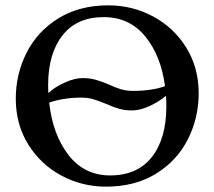

<svg xmlns="http://www.w3.org/2000/svg" viewBox="-20 -684 802 718"><path d="M723 -335Q723 -243 682.5 -163Q642 -83 563.5 -34.5Q485 14 376 14Q287 14 209.5 -27.5Q132 -69 85.5 -144Q39 -219 39 -315Q39 -407 79.5 -487Q120 -567 198.5 -615.5Q277 -664 385 -664Q475 -664 552.5 -622.5Q630 -581 676.5 -506Q723 -431 723 -335ZM160 -366Q160 -346 161 -336Q184 -358 221.5 -375Q259 -392 289 -392Q315 -392 337 -386Q359 -380 387 -368Q412 -356 433 -350Q454 -344 479 -344Q513 -344 545 -349Q577 -354 597 -362Q582 -476 523 -548Q464 -620 368 -620Q267 -620 213.5 -551.5Q160 -483 160 -366ZM602 -285Q602 -313 601 -326Q575 -304 539.5 -287.5Q504 -271 474 -271Q448 -271 426.5 -277Q405 -283 378 -295Q349 -307 328.5 -313Q308 -319 283 -319Q249 -319 216.5 -313.5Q184 -308 164 -300Q177 -181 236 -104.5Q295 -28 392 -28Q494 -28 548 -97Q602 -166 602 -285Z"/></svg>

Font: EB Garamond Medium
Style: Regular
Weight: 500
Designer: Georg Duffner and Octavio Pardo
Foundry: Georg Duffner
Version: Version 1.000